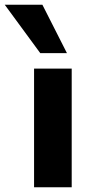

<svg xmlns="http://www.w3.org/2000/svg" viewBox="-75 -786 389 806"><path d="M68 0V-498H226V0ZM94 -563 -55 -766H103L206 -563Z"/></svg>

Font: Nunito Sans 9pt ExtraBold
Style: Regular
Weight: 800
Version: Version 3.101;gftools[0.9.27]